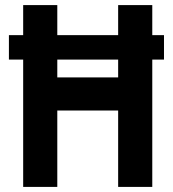

<svg xmlns="http://www.w3.org/2000/svg" viewBox="-20 -734 679 754"><path d="M15 -500V-596H624V-500ZM444 0V-714H578V0ZM71 0V-714H205V0ZM205 -300V-430H444V-300Z"/></svg>

Font: Foldit SemiBold
Style: Regular
Weight: 600
Version: Version 1.003